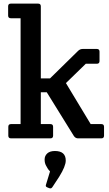

<svg xmlns="http://www.w3.org/2000/svg" viewBox="-20 -766 606 1063"><path d="M206 -731V-332H257L412 -484Q423 -495 438 -495H516Q531 -495 531 -480V-428Q531 -413 516 -413H455L345 -306L482 -79H541Q556 -79 556 -64V-15Q556 0 541 0H412Q398 0 389 -13L239 -255H206V-79H259Q274 -79 274 -64V-15Q274 0 259 0H41Q26 0 26 -15V-64Q26 -79 41 -79H94V-665H40Q25 -665 25 -680V-731Q25 -746 40 -746H191Q206 -746 206 -731ZM308 212 270 270Q265 277 260.5 277Q256 277 253 276L241 271Q230 267 235 255L257 183Q248 174 243.5 166Q239 158 235 151Q227 137 227 117Q227 97 241.5 83.5Q256 70 284 70Q344 70 344 123Q344 154 308 212Z"/></svg>

Font: Crete Round
Style: Regular
Weight: 400
Designer: Veronika Burian
Foundry: TypeTogether
Version: Version 1.001